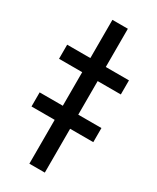

<svg xmlns="http://www.w3.org/2000/svg" viewBox="-242 -785 689 841"><g transform="rotate(30 102.0 -364.0)"><path d="M141.6 -727.5V0H63.5V-727.5ZM-53.7 -462.9V-534.2H258.8V-462.9ZM-53.7 -221.7V-293H258.8V-221.7Z"/></g></svg>

Font: Inter Display
Style: Regular
Weight: 400
Designer: Rasmus Andersson
Foundry: rsms
Version: Version 4.001;git-9221beed3